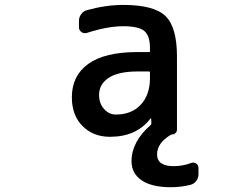

<svg xmlns="http://www.w3.org/2000/svg" viewBox="-20 -576 1040 792"><path d="M598.6 -277.3Q598.6 -281.2 594.7 -281.2H547.9Q467.8 -281.2 428.2 -254.9Q388.7 -228.5 388.7 -184.6Q388.7 -149.4 409.2 -126.5Q429.7 -103.5 458 -103.5Q522.5 -103.5 560.5 -144Q598.6 -184.6 598.6 -253.9ZM685.5 196.3Q606.4 196.3 564.5 168Q522.5 139.6 522.5 88.9Q522.5 8.8 601.6 -60.5Q604.5 -63.5 604.5 -67.4L603.5 -86.9Q603.5 -87.9 602.5 -87.9Q601.6 -87.9 600.6 -86.9Q543 -11.7 433.6 -11.7Q364.3 -11.7 320.3 -56.2Q276.4 -100.6 276.4 -174.8Q276.4 -263.7 344.2 -312.5Q412.1 -361.3 547.9 -361.3H594.7Q598.6 -361.3 598.6 -365.2V-377.9Q598.6 -428.7 575.2 -448.2Q551.8 -467.8 488.3 -467.8Q423.8 -467.8 338.9 -440.4Q326.2 -436.5 315.9 -443.8Q305.7 -451.2 305.7 -462.9V-490.2Q305.7 -504.9 314.9 -517.6Q324.2 -530.3 338.9 -534.2Q417 -555.7 488.3 -555.7Q615.2 -555.7 662.6 -509.8Q710 -463.9 710 -342.8V-41Q710 -33.2 704.1 -27.3Q698.2 -21.5 690.4 -21.5Q687.5 -21.5 685.5 -20.5Q627.9 13.7 627.9 60.5Q627.9 109.4 696.3 109.4Q732.4 109.4 767.6 96.7Q778.3 91.8 788.6 98.1Q798.8 104.5 798.8 117.2V142.6Q798.8 158.2 789.6 170.4Q780.3 182.6 765.6 186.5Q724.6 196.3 685.5 196.3Z"/></svg>

Font: Gen Jyuu Gothic L Monospace Medium
Style: Regular
Weight: 500
Designer: [Source Han Sans]
Ryoko NISHIZUKA  (kana & ideographs); Paul D. Hunt (Latin, Greek & Cyrillic); Wenlong ZHANG  (bopomofo
Version: Version 1.002.20150607